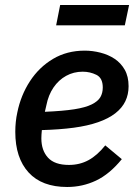

<svg xmlns="http://www.w3.org/2000/svg" viewBox="-20 -734 553 766"><path d="M248 12Q147 12 94 -46Q41 -104 41 -208Q41 -228 43 -247.5Q45 -267 49 -285Q63 -354 99.5 -410Q136 -466 191.5 -499Q247 -532 318 -532Q349 -532 380.5 -524Q412 -516 437 -499.5Q462 -483 477.5 -456Q493 -429 493 -390Q493 -357 480 -330Q467 -303 440 -282Q413 -261 371.5 -246.5Q330 -232 274.5 -224.5Q219 -217 147 -215Q146 -206 145.5 -197Q145 -188 145 -182Q145 -134 171.5 -105Q198 -76 255 -76Q298 -76 333 -95Q368 -114 400 -154L466 -99Q417 -39 363 -13.5Q309 12 248 12ZM310 -448Q274 -448 244 -431.5Q214 -415 193.5 -385Q173 -355 165 -314L159 -288Q231 -291 276 -298Q321 -305 346 -317.5Q371 -330 380.5 -346.5Q390 -363 390 -385Q390 -423 364.5 -435.5Q339 -448 310 -448ZM204 -633 220 -714H495L478 -633Z"/></svg>

Font: IBM Plex Sans Medium
Style: Italic
Weight: 500
Italic angle: -11.31°
Designer: Mike Abbink, Paul van der Laan, Pieter van Rosmalen
Foundry: Bold Monday
Version: Version 3.201